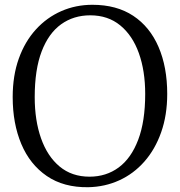

<svg xmlns="http://www.w3.org/2000/svg" viewBox="-20 -771 752 802"><path d="M349 11Q246 12.5 175.5 -35.8Q105 -84 69 -169.5Q33 -255 33 -365.5Q33 -455 58.5 -526.2Q84 -597.5 129.8 -647.8Q175.5 -698 236 -724.5Q296.5 -751 366 -751Q467 -751 536.5 -705Q606 -659 642.2 -575Q678.5 -491 678.5 -378.5Q678.5 -290 653.2 -218.5Q628 -147 583 -96Q538 -45 478.2 -17.8Q418.5 9.5 349 11ZM354 -33Q423.5 -33 475.8 -71.5Q528 -110 557.2 -187Q586.5 -264 586.5 -378.5Q586.5 -475 560 -549Q533.5 -623 482.2 -665Q431 -707 357 -707Q287.5 -707 235.2 -669.5Q183 -632 154 -556.2Q125 -480.5 125 -365.5Q125 -268 151.5 -193Q178 -118 229 -75.5Q280 -33 354 -33Z"/></svg>

Font: Merriweather 36pt Light
Style: Regular
Weight: 300
Designer: Eben Sorkin
Foundry: Eben Sorkin
Version: Version 2.100